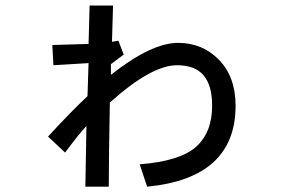

<svg xmlns="http://www.w3.org/2000/svg" viewBox="-20 -622 1040 704"><path d="M519.5 62.5 492.2 -19.5Q640.6 -31.2 699.2 -84Q757.8 -136.7 757.8 -234.4Q757.8 -308.6 726.6 -345.7Q695.3 -382.8 628.9 -382.8Q535.2 -382.8 382.8 -246.1Q378.9 -50.8 378.9 62.5H293L296.9 -160.2Q261.7 -121.1 218.8 -62.5L156.2 -121.1Q234.4 -207 300.8 -269.5L304.7 -390.6L175.8 -382.8L171.9 -457L304.7 -460.9L308.6 -601.6H394.5L390.6 -468.8L414.1 -472.7L433.6 -421.9L386.7 -386.7V-347.7Q535.2 -464.8 632.8 -464.8Q722.7 -464.8 783.2 -402.3Q843.8 -339.8 843.8 -234.4Q843.8 31.2 519.5 62.5Z"/></svg>

Font: Droid Sans Fallback
Style: Regular
Weight: 400
Designer: Steve Matteson
Foundry: Ascender Corporation
Version: 3.00 (Khmer version)